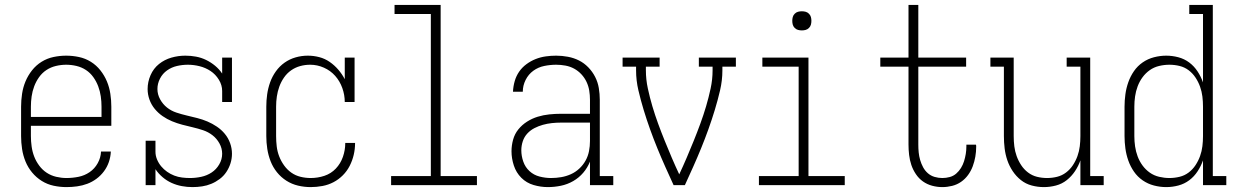

<svg xmlns="http://www.w3.org/2000/svg" viewBox="-20 -755 5040 783"><path d="M251 8Q225 8 199 2.5Q173 -3 150.5 -17Q128 -31 111 -51.5Q94 -72 84 -96.5Q74 -121 70 -147.5Q66 -174 66 -200V-320Q66 -346 70 -372.5Q74 -399 84 -423Q94 -447 110.5 -468Q127 -489 149.5 -503Q172 -517 198 -522.5Q224 -528 250 -528Q276 -528 302 -522.5Q328 -517 350.5 -503Q373 -489 389.5 -468Q406 -447 416 -423Q426 -399 430 -372.5Q434 -346 434 -320V-242H106V-200Q106 -179 109 -157.5Q112 -136 119.5 -116.5Q127 -97 140 -79.5Q153 -62 170.5 -50.5Q188 -39 209 -34Q230 -29 251 -29Q276 -29 300.5 -34Q325 -39 345.5 -53Q366 -67 378.5 -89.5Q391 -112 392 -137H432Q431 -115 424 -94.5Q417 -74 404 -56.5Q391 -39 373.5 -26Q356 -13 336 -5.5Q316 2 294.5 5Q273 8 251 8ZM106 -278H394V-320Q394 -341 391 -362Q388 -383 380.5 -403Q373 -423 360.5 -440.5Q348 -458 330.5 -469.5Q313 -481 292 -486Q271 -491 250 -491Q229 -491 208 -486Q187 -481 169.5 -469.5Q152 -458 139.5 -440.5Q127 -423 119.5 -403Q112 -383 109 -362Q106 -341 106 -320Z M765 8Q743 8 721.5 4Q700 0 680 -9Q660 -18 643 -32.5Q626 -47 614 -65V0H574V-181H614V-136Q614 -120 620.5 -104.5Q627 -89 637.5 -76.5Q648 -64 661.5 -54.5Q675 -45 690.5 -39Q706 -33 722.5 -31Q739 -29 755 -29Q778 -29 801 -34Q824 -39 843 -51.5Q862 -64 874 -84.5Q886 -105 886 -128Q886 -150 875 -170Q864 -190 846.5 -203.5Q829 -217 808 -224Q787 -231 765.5 -236Q744 -241 723 -246.5Q702 -252 681.5 -260.5Q661 -269 643 -281.5Q625 -294 611 -311Q597 -328 589.5 -349Q582 -370 582 -392Q582 -421 594 -448.5Q606 -476 628.5 -494Q651 -512 679 -520Q707 -528 736 -528Q758 -528 779.5 -524Q801 -520 820.5 -510.5Q840 -501 857 -487Q874 -473 886 -455V-520H926V-339H886V-384Q886 -408 872.5 -430Q859 -452 838.5 -465.5Q818 -479 794 -485Q770 -491 746 -491Q724 -491 702 -486Q680 -481 661.5 -468Q643 -455 632.5 -434.5Q622 -414 622 -392Q622 -370 633 -350Q644 -330 661 -316.5Q678 -303 699 -296Q720 -289 741.5 -284Q763 -279 784.5 -273.5Q806 -268 826 -259.5Q846 -251 864.5 -238.5Q883 -226 897 -209Q911 -192 918.5 -171Q926 -150 926 -128Q926 -108 920 -89Q914 -70 903 -53.5Q892 -37 876 -25Q860 -13 842 -5.5Q824 2 804.5 5Q785 8 765 8Z M1247 8Q1221 8 1195.5 2Q1170 -4 1148 -18Q1126 -32 1109.5 -52.5Q1093 -73 1083.5 -97.5Q1074 -122 1070 -148Q1066 -174 1066 -200V-320Q1066 -345 1069.5 -370Q1073 -395 1081.5 -419Q1090 -443 1105 -464Q1120 -485 1140.5 -499.5Q1161 -514 1185.5 -521Q1210 -528 1235 -528Q1259 -528 1282 -522Q1305 -516 1324.5 -502.5Q1344 -489 1359.5 -471Q1375 -453 1386 -432V-520H1426V-339H1386Q1386 -368 1376 -396Q1366 -424 1347 -445.5Q1328 -467 1301 -479Q1274 -491 1245 -491Q1224 -491 1204 -485.5Q1184 -480 1167 -468Q1150 -456 1138 -438.5Q1126 -421 1119 -401.5Q1112 -382 1109 -361.5Q1106 -341 1106 -320V-200Q1106 -179 1108.5 -158Q1111 -137 1118.5 -117.5Q1126 -98 1138.5 -80.5Q1151 -63 1168 -51Q1185 -39 1205.5 -34Q1226 -29 1247 -29Q1276 -29 1303 -38Q1330 -47 1349.5 -67.5Q1369 -88 1378.5 -115.5Q1388 -143 1388 -171V-172H1428V-171Q1428 -147 1422.5 -123.5Q1417 -100 1406 -78.5Q1395 -57 1378 -40Q1361 -23 1340 -12Q1319 -1 1295 3.5Q1271 8 1247 8Z M1575 0V-37H1737V-698H1589V-735H1777V-37H1925V0Z M2214 8Q2185 8 2156 -0.5Q2127 -9 2106 -30Q2085 -51 2075.5 -80Q2066 -109 2066 -138Q2066 -162 2072.5 -185.5Q2079 -209 2094 -227.5Q2109 -246 2129.5 -259Q2150 -272 2173 -279Q2196 -286 2220 -288.5Q2244 -291 2268 -291H2386V-348Q2386 -367 2383 -385.5Q2380 -404 2372 -421Q2364 -438 2351 -452Q2338 -466 2321.5 -475Q2305 -484 2286 -487.5Q2267 -491 2248 -491Q2224 -491 2199.5 -486Q2175 -481 2155 -466.5Q2135 -452 2123.5 -429Q2112 -406 2112 -381H2072Q2073 -403 2079 -424Q2085 -445 2097 -462.5Q2109 -480 2126.5 -493Q2144 -506 2164 -514Q2184 -522 2205.5 -525Q2227 -528 2248 -528Q2272 -528 2296 -523.5Q2320 -519 2341 -508.5Q2362 -498 2379 -480.5Q2396 -463 2407 -441.5Q2418 -420 2422 -396Q2426 -372 2426 -348V-37H2481V0H2386V-96Q2376 -71 2358.5 -50.5Q2341 -30 2317.5 -16.5Q2294 -3 2267.5 2.5Q2241 8 2214 8ZM2227 -29Q2248 -29 2268.5 -32.5Q2289 -36 2308 -44.5Q2327 -53 2342.5 -67.5Q2358 -82 2368 -100Q2378 -118 2382 -138.5Q2386 -159 2386 -180V-255H2268Q2249 -255 2230.5 -253Q2212 -251 2194 -246Q2176 -241 2159.5 -232.5Q2143 -224 2130.5 -210.5Q2118 -197 2112 -179Q2106 -161 2106 -142Q2106 -119 2114 -96Q2122 -73 2139.5 -57Q2157 -41 2180.5 -35Q2204 -29 2227 -29Z M2727 0Q2710 -37 2693 -75Q2676 -113 2660.5 -151Q2645 -189 2631 -228Q2617 -267 2605 -306.5Q2593 -346 2583.5 -386.5Q2574 -427 2574 -468V-483H2519V-520H2670V-483H2614V-468Q2614 -431 2622 -394Q2630 -357 2640.5 -321.5Q2651 -286 2664 -250.5Q2677 -215 2691 -180.5Q2705 -146 2719.5 -112Q2734 -78 2750 -44Q2766 -78 2780.5 -112Q2795 -146 2809 -180.5Q2823 -215 2836 -250.5Q2849 -286 2859.5 -321.5Q2870 -357 2878 -394Q2886 -431 2886 -468V-483H2830V-520H2981V-483H2926V-468Q2926 -427 2916.5 -386.5Q2907 -346 2895 -306.5Q2883 -267 2869 -228Q2855 -189 2839.5 -151Q2824 -113 2807 -75Q2790 -37 2773 0Z M3075 0V-37H3237V-483H3089V-520H3277V-37H3425V0ZM3250 -631Q3242 -631 3234.5 -633Q3227 -635 3221 -641Q3215 -647 3213 -654.5Q3211 -662 3211 -670Q3211 -678 3213 -685.5Q3215 -693 3221 -699Q3227 -705 3234.5 -707Q3242 -709 3250 -709Q3258 -709 3265.5 -707Q3273 -705 3279 -699Q3285 -693 3287 -685.5Q3289 -678 3289 -670Q3289 -662 3287 -654.5Q3285 -647 3279 -641Q3273 -635 3265.5 -633Q3258 -631 3250 -631Z M3823 8Q3802 8 3781.5 2.5Q3761 -3 3744 -15Q3727 -27 3715 -45Q3703 -63 3696.5 -82.5Q3690 -102 3687.5 -123Q3685 -144 3685 -165V-483H3570V-520H3685V-735H3725V-520H3920V-483H3725V-165Q3725 -149 3726.5 -133.5Q3728 -118 3732.5 -102.5Q3737 -87 3744.5 -73Q3752 -59 3764 -48.5Q3776 -38 3791.5 -33.5Q3807 -29 3823 -29Q3838 -29 3853 -33Q3868 -37 3879.5 -47Q3891 -57 3899 -70Q3907 -83 3911.5 -97.5Q3916 -112 3918.5 -127Q3921 -142 3921 -158V-165H3960Q3961 -163 3961 -160.5Q3961 -158 3961 -156Q3961 -136 3957.5 -116Q3954 -96 3947 -77Q3940 -58 3928 -41.5Q3916 -25 3899.5 -13.5Q3883 -2 3863 3Q3843 8 3823 8Z M4237 8Q4212 8 4187.5 1.5Q4163 -5 4143.5 -20.5Q4124 -36 4110 -57Q4096 -78 4088 -101.5Q4080 -125 4077 -150Q4074 -175 4074 -200V-483H4019V-520H4114V-200Q4114 -179 4116.5 -158.5Q4119 -138 4126 -118.5Q4133 -99 4144.5 -81.5Q4156 -64 4172.5 -51.5Q4189 -39 4209 -34Q4229 -29 4250 -29Q4271 -29 4291 -34Q4311 -39 4327.5 -51.5Q4344 -64 4355.5 -81.5Q4367 -99 4374 -118.5Q4381 -138 4383.5 -158.5Q4386 -179 4386 -200V-483H4330V-520H4426V-37H4481V0H4386V-101Q4378 -78 4364 -57Q4350 -36 4330.5 -20.5Q4311 -5 4286.5 1.5Q4262 8 4237 8Z M4736 8Q4711 8 4686 1.5Q4661 -5 4640 -19.5Q4619 -34 4604.5 -55Q4590 -76 4581.5 -100Q4573 -124 4569.5 -149.5Q4566 -175 4566 -200V-320Q4566 -345 4569.5 -370.5Q4573 -396 4581.5 -420Q4590 -444 4604.5 -465Q4619 -486 4640 -500.5Q4661 -515 4686 -521.5Q4711 -528 4736 -528Q4761 -528 4785.5 -521.5Q4810 -515 4830 -500Q4850 -485 4864 -463.5Q4878 -442 4886 -419V-698H4830V-735H4926V-37H4981V0H4886V-101Q4878 -78 4864 -56.5Q4850 -35 4830 -20Q4810 -5 4785.5 1.5Q4761 8 4736 8ZM4749 -29Q4770 -29 4790.5 -34Q4811 -39 4827.5 -51.5Q4844 -64 4855.5 -81.5Q4867 -99 4874 -118.5Q4881 -138 4883.5 -158.5Q4886 -179 4886 -200V-320Q4886 -341 4883.5 -361.5Q4881 -382 4874 -401.5Q4867 -421 4855.5 -438.5Q4844 -456 4827.5 -468.5Q4811 -481 4790.5 -486Q4770 -491 4749 -491Q4728 -491 4707 -486Q4686 -481 4669 -469Q4652 -457 4639.5 -440Q4627 -423 4619.5 -403Q4612 -383 4609 -362Q4606 -341 4606 -320V-200Q4606 -179 4609 -158Q4612 -137 4619.5 -117Q4627 -97 4639.5 -80Q4652 -63 4669 -51Q4686 -39 4707 -34Q4728 -29 4749 -29Z"/></svg>

Font: Iosevka Curly Slab Extralight
Style: Regular
Weight: 200
Monospace: yes
Designer: Belleve Invis
Foundry: Belleve Invis
Version: Version 22.1.2; ttfautohint (v1.8.4)